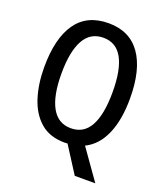

<svg xmlns="http://www.w3.org/2000/svg" viewBox="-159 -831 950 1107"><g transform="rotate(20 315.5 -277.0)"><path d="M579 -358Q579 -226 540.5 -138Q502 -50 428 -14L558 170H432L329 9Q325 9 320.5 9.5Q316 10 311 10Q220 10 163 -39Q106 -88 79 -171.5Q52 -255 52 -359Q52 -536 118 -630Q184 -724 316 -724Q445 -724 512 -629.5Q579 -535 579 -358ZM158 -358Q158 -223 197.5 -151.5Q237 -80 316 -80Q395 -80 433.5 -150.5Q472 -221 472 -358Q472 -494 433.5 -564.5Q395 -635 316 -635Q236 -635 197 -564Q158 -493 158 -358Z"/></g></svg>

Font: Noto Sans Telugu Condensed Medium
Style: Regular
Weight: 500
Width: 3
Designer: Jelle Bosma - Monotype Design Team
Foundry: Monotype Imaging Inc.
Version: Version 2.005; ttfautohint (v1.8.4.7-5d5b)